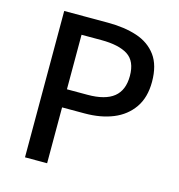

<svg xmlns="http://www.w3.org/2000/svg" viewBox="-99 -743 773 830"><g transform="rotate(15 287.0 -327.5)"><path d="M87 0V-655H283Q357 -655 413 -636.5Q469 -618 501 -574.5Q533 -531 533 -457Q533 -387 501 -341Q469 -295 414 -272.5Q359 -250 287 -250H186V0ZM186 -331H278Q357 -331 395.5 -362Q434 -393 434 -457Q434 -523 393.5 -549Q353 -575 274 -575H186Z"/></g></svg>

Font: Mada Medium
Style: Regular
Weight: 500
Designer: Khaled Hosny
Version: Version 1.5